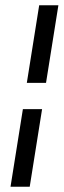

<svg xmlns="http://www.w3.org/2000/svg" viewBox="-20 -640 242 730"><path d="M20 70H93L140 -225H67ZM82 -325H155L202 -620H129Z"/></svg>

Font: Charger Sport
Style: DfNrwObl
Weight: 400
Designer: Jasper
Foundry: Cannot Into Space Fonts
Version: Version 1.1